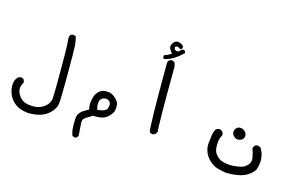

<svg xmlns="http://www.w3.org/2000/svg" viewBox="-104 -816 2208 1416"><g transform="rotate(15 1000.0 -108.5)"><path d="M163 245Q131 242 102.5 231.5Q74 221 49 196.5Q24 172 11.5 138Q-1 104 1 70Q3 36 24 14Q36 3 54 5L68 12Q77 23 76 39Q57 70 60.5 95Q64 120 80.5 142Q97 164 114 173Q131 182 151 185Q171 188 196 187.5Q221 187 246 177Q271 167 291.5 144.5Q312 122 314.5 92Q317 62 317 -111Q317 -284 314.5 -312.5Q312 -341 311 -370Q312 -382 319 -391Q329 -400 346 -397L360 -391Q369 -360 371.5 -325Q374 -290 374 -107Q374 76 369.5 115.5Q365 155 332.5 188.5Q300 222 256 234.5Q212 247 163 245Z M540 330 526 323Q515 295 513.5 262.5Q512 230 513.5 197.5Q515 165 532 147Q549 129 564.5 121Q580 113 595 104Q588 77 590.5 52.5Q593 28 600 5.5Q607 -17 624 -34.5Q641 -52 661.5 -56.5Q682 -61 706.5 -56.5Q731 -52 755.5 -29.5Q780 -7 783 14Q786 35 782 58Q778 81 753.5 106Q729 131 700 137Q671 143 632 141Q615 154 597.5 163Q580 172 570.5 184Q561 196 564 224.5Q567 253 570 311L563 323Q555 332 540 330ZM704 80Q722 72 726.5 58Q731 44 731.5 29Q732 14 717 2.5Q702 -9 679 -3.5Q656 2 648.5 26Q641 50 653 91Q684 88 704 80Z M1092 159Q1079 158 1070 150Q1058 118 1060 -376Q1062 -388 1068 -396Q1079 -406 1097 -404L1111 -396Q1122 -376 1121 -353Q1118 97 1126 132L1116 148Q1106 158 1092 159ZM1031 -399 1026 -402Q1021 -411 1023 -422L1026 -427Q1053 -434 1078 -453Q1050 -484 1052.5 -503Q1055 -522 1071.5 -537.5Q1088 -553 1108 -546.5Q1128 -540 1136.5 -532Q1145 -524 1143 -511Q1135 -499 1122 -503Q1109 -515 1096 -511.5Q1083 -508 1088 -493Q1093 -478 1118 -479L1142 -501H1159Q1171 -493 1168 -479Q1138 -450 1104.5 -428.5Q1071 -407 1031 -399Z M1687 293Q1653 288 1621 278.5Q1589 269 1559 240.5Q1529 212 1517.5 178Q1506 144 1510 111Q1514 78 1517.5 52.5Q1521 27 1534 5Q1547 -6 1566 -5L1582 4Q1594 17 1592 34Q1579 56 1575 83Q1571 110 1574 138Q1577 166 1596.5 188Q1616 210 1636 217.5Q1656 225 1680 228.5Q1704 232 1731.5 230Q1759 228 1786 221.5Q1813 215 1834.5 192Q1856 169 1850 134.5Q1844 100 1832 69Q1834 56 1842 47Q1854 37 1870 39L1887 47Q1905 73 1911 104Q1917 135 1913.5 162.5Q1910 190 1902.5 209Q1895 228 1863 252.5Q1831 277 1784.5 286Q1738 295 1687 293ZM1707 34Q1691 32 1678 18.5Q1665 5 1665 -12.5Q1665 -30 1678.5 -43.5Q1692 -57 1712.5 -54Q1733 -51 1746 -36Q1759 -21 1757 -3Q1755 15 1741.5 24.5Q1728 34 1707 34Z"/></g></svg>

Font: NaniFont Regular
Style: Regular
Weight: 400
Designer: Nanigashitei
Version: Version 1.036